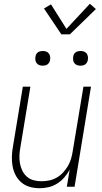

<svg xmlns="http://www.w3.org/2000/svg" viewBox="-20 -989 540 1017"><path d="M190 8Q163 8 138 1Q113 -6 93.5 -22.5Q74 -39 62.5 -61.5Q51 -84 46.5 -109.5Q42 -135 43 -162Q44 -189 49 -215L101 -530H141L88 -209Q84 -188 83 -166.5Q82 -145 85.5 -124.5Q89 -104 98 -85.5Q107 -67 122 -53.5Q137 -40 157.5 -34.5Q178 -29 199 -29Q219 -29 239.5 -33Q260 -37 279 -47.5Q298 -58 313 -74Q328 -90 339 -108.5Q350 -127 356 -147Q362 -167 365 -187L422 -530H462L375 0H334L349 -90Q337 -68 320.5 -49Q304 -30 282.5 -16.5Q261 -3 237 2.5Q213 8 190 8ZM406 -641Q397 -641 388.5 -644Q380 -647 374.5 -654Q369 -661 367.5 -670.5Q366 -680 368 -690Q369 -696 372 -702Q375 -708 381 -712Q387 -716 393.5 -717.5Q400 -719 406 -719Q416 -719 424.5 -716Q433 -713 438.5 -706Q444 -699 445.5 -689.5Q447 -680 445 -670Q444 -664 440.5 -658Q437 -652 431.5 -648Q426 -644 419.5 -642.5Q413 -641 406 -641ZM206 -641Q197 -641 188.5 -644Q180 -647 174.5 -654Q169 -661 167.5 -670.5Q166 -680 168 -690Q169 -696 172 -702Q175 -708 181 -712Q187 -716 193.5 -717.5Q200 -719 206 -719Q216 -719 224.5 -716Q233 -713 238.5 -706Q244 -699 245.5 -689.5Q247 -680 245 -670Q244 -664 240.5 -658Q237 -652 231.5 -648Q226 -644 219.5 -642.5Q213 -641 206 -641ZM305 -807 213 -944 250 -966 332 -836 456 -969 488 -941 350 -807Z"/></svg>

Font: Iosevka Curly XLtObl
Style: Regular
Weight: 200
Italic angle: -9°
Monospace: yes
Designer: Belleve Invis
Foundry: Belleve Invis
Version: Version 11.1.0; ttfautohint (v1.8.3)